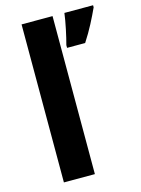

<svg xmlns="http://www.w3.org/2000/svg" viewBox="-116 -826 653 892"><g transform="rotate(-15 211.0 -380.0)"><path d="M422 -750Q407 -717 387 -678.5Q367 -640 341 -600H254V-613Q262 -642 271 -685Q280 -728 284 -760H422ZM227 0H78V-760H227Z"/></g></svg>

Font: Noto Sans Duployan
Style: Bold
Weight: 700
Designer: David Corbett
Foundry: David Corbett
Version: Version 3.001